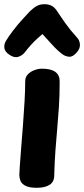

<svg xmlns="http://www.w3.org/2000/svg" viewBox="-40 -879 400 914"><path d="M80 -492Q80 -512 92.5 -525Q105 -538 123.5 -545Q142 -552 160 -552Q202 -552 223 -537Q244 -522 244 -492Q244 -424 240.5 -370.5Q237 -317 232.5 -267.5Q228 -218 224 -164Q220 -110 218 -40Q217 -12 195 1.5Q173 15 135 15Q100 15 81.5 5.5Q63 -4 57.5 -18Q52 -32 52 -47Q52 -56 54.5 -91.5Q57 -127 61 -177.5Q65 -228 69.5 -286Q74 -344 77 -398Q80 -452 80 -492ZM79 -631Q68 -616 48.5 -609Q29 -602 5 -618Q-16 -632 -19 -649Q-22 -666 -12 -684Q2 -707 23 -734.5Q44 -762 66.5 -786.5Q89 -811 103 -826Q121 -843 136 -851Q151 -859 172 -859Q194 -859 208.5 -850Q223 -841 233 -824Q246 -804 270 -770Q294 -736 326 -701Q339 -688 340.5 -667.5Q342 -647 324 -628Q306 -607 288 -609Q270 -611 257 -621Q234 -638 209 -665.5Q184 -693 162 -717Q151 -708 136 -694Q121 -680 106.5 -664Q92 -648 79 -631Z"/></svg>

Font: Playpen Sans Arabic
Style: Bold
Weight: 700
Version: Version 2.000